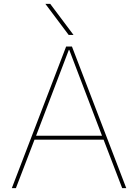

<svg xmlns="http://www.w3.org/2000/svg" viewBox="-20 -970 712 990"><path d="M334 -790 214 -950H239L359 -790ZM337 -713H335L166 -270H506ZM514 -250H158L62 0H41L321 -730H351L631 0H610Z"/></svg>

Font: M PLUS 1p Thin
Style: Regular
Weight: 250
Version: Version 1.062